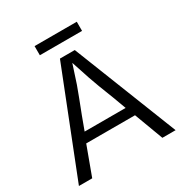

<svg xmlns="http://www.w3.org/2000/svg" viewBox="-204 -1062 1158 1216"><g transform="rotate(-30 375.0 -454.0)"><path d="M21.5 0H118.7L196.3 -210.4H553.2L631.8 0H728.5L429.2 -758.8H320.8ZM225.1 -280.3 260.7 -376.5C293.5 -460.4 314.9 -517.6 331.1 -562C347.2 -610.4 360.4 -653.3 375 -696.3C392.1 -647.9 404.3 -605 419.4 -562C434.6 -517.6 456.1 -460.4 489.3 -376.5L524.9 -280.3ZM221.2 -840.8H529.8V-907.7H221.2Z"/></g></svg>

Font: Duru Sans
Style: Regular
Weight: 400
Designer: Onur Yazıcıgil
Foundry: Onur Yazıcıgil
Version: Version 1.002